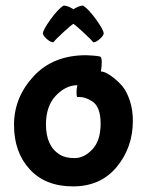

<svg xmlns="http://www.w3.org/2000/svg" viewBox="-20 -639 524 685"><path d="M287 -442Q335 -440 339 -436Q343 -432 343 -417Q343 -402 340 -384Q355 -384 378.5 -366.5Q402 -349 417 -331Q432 -313 443 -280.5Q454 -248 454 -208Q454 -113 396.5 -43.5Q339 26 240.5 26Q142 26 86 -35Q30 -96 30 -193.5Q30 -291 99.5 -366.5Q169 -442 287 -442ZM308 -278Q285 -293 263 -293H255Q253 -297 253 -310Q253 -323 256 -335Q215 -335 179.5 -298Q144 -261 144 -195Q144 -117 194 -87Q213 -75 246.5 -75Q280 -75 309.5 -106Q339 -137 339 -198Q339 -259 308 -278ZM242 -554Q233 -549 205 -523Q177 -497 170 -488Q161 -488 148 -499Q135 -510 133 -519Q133 -532 160.5 -570Q188 -608 207 -619Q222 -619 242 -606Q262 -619 276 -619Q295 -608 322.5 -570Q350 -532 350 -519Q348 -510 335 -499Q322 -488 313 -488Q308 -495 279 -522Q250 -549 242 -554Z"/></svg>

Font: Bubblegum Sans
Style: Regular
Weight: 400
Designer: Angel Koziupa and Alejandro Paul
Foundry: Angel Koziupa and Alejandro Paul
Version: Version 1.001